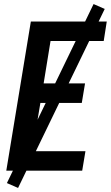

<svg xmlns="http://www.w3.org/2000/svg" viewBox="-20 -841 546 946"><path d="M11 0 132 -735H506L491 -639H229L195 -430H399L383 -334H179L139 -96H401L385 0ZM69 85 14 61 441 -821 496 -797Z"/></svg>

Font: Iosevka SS04 Oblique
Style: Bold
Weight: 700
Italic angle: -9°
Monospace: yes
Designer: Belleve Invis
Foundry: Belleve Invis
Version: Version 19.0.0; ttfautohint (v1.8.4)